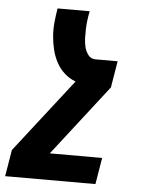

<svg xmlns="http://www.w3.org/2000/svg" viewBox="-89 -564 641 822"><g transform="rotate(5 232.0 -152.5)"><path d="M352 215H-36L-17 101L229 -215Q202 -225 181 -244Q160 -263 146.5 -288Q133 -313 126 -341Q119 -369 116.5 -399Q114 -429 117 -459.5Q120 -490 125 -520H263Q259 -500 256.5 -480.5Q254 -461 253.5 -441.5Q253 -422 253.5 -403Q254 -384 258.5 -365.5Q263 -347 274.5 -332Q286 -317 306 -317H401L382 -203L146 101H371Z"/></g></svg>

Font: Iosevka Term Curly Heavy
Style: Italic
Weight: 900
Italic angle: -9°
Designer: Belleve Invis
Foundry: Belleve Invis
Version: Version 32.3.0